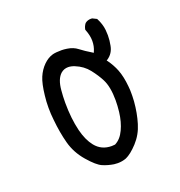

<svg xmlns="http://www.w3.org/2000/svg" viewBox="-109 -680 718 764"><g transform="rotate(-20 250.0 -297.5)"><path d="M321.8 -552.2Q333 -524.9 333 -501.7Q333 -478.5 324.2 -459L322.3 -454.6Q288.6 -475.1 271.2 -488.8Q253.9 -502.4 228 -506.3Q214.4 -508.3 205.6 -508.3Q181.2 -508.3 167.5 -504.9Q146 -499 127.2 -480.5Q108.4 -461.9 97.4 -436Q86.4 -410.2 81.1 -361.8Q78.1 -337.4 78.1 -310.5Q78.1 -283.7 81.1 -258.3Q86.4 -203.1 98.9 -156.7Q111.3 -110.4 144.8 -71.5Q178.2 -32.7 200.2 -23.4Q221.7 -14.2 246.6 -10.3Q254.9 -9.3 262.2 -9.3Q281.2 -9.3 297.9 -15.6Q320.8 -25.4 349.4 -56.4Q377.9 -87.4 390.1 -128.4Q402.8 -169.9 406.7 -218.3Q407.7 -232.9 407.7 -241Q407.7 -249 407.7 -253.7Q407.7 -258.3 407.5 -266.4Q407.2 -274.4 406.2 -282.2Q402.3 -324.7 390.6 -354.5Q380.4 -380.4 362.8 -404.8L359.9 -408.2L363.8 -410.6Q388.7 -427.2 394.5 -458Q398.9 -479.5 398.9 -501Q398.9 -511.2 397.7 -523.9Q396.5 -536.6 392.1 -550.3Q387.7 -564 380.9 -576.7L363.3 -585.4Q360.8 -585.9 358.4 -585.9Q342.8 -585.9 332.5 -577.1Q323.7 -565.9 321.8 -552.2ZM276.9 -82.5Q268.6 -81.5 262.7 -81.5Q219.7 -81.5 193.8 -113.8Q171.9 -141.1 160.6 -186.5Q147.5 -240.2 147.5 -307.1Q147.5 -333 149.9 -358.9Q153.8 -405.3 175.8 -424.8Q189 -436 206.5 -436Q218.8 -436 233.4 -430.2Q267.6 -416.5 288.6 -389.6Q309.6 -362.8 322.3 -337.9Q339.4 -304.7 339.4 -247.6Q339.4 -224.1 336.4 -198.7Q331.5 -157.7 316.9 -127Q302.2 -95.2 276.9 -82.5Z"/></g></svg>

Font: Bakudai
Style: Light
Weight: 300
Version: Version 1.48